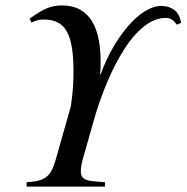

<svg xmlns="http://www.w3.org/2000/svg" viewBox="-20 -688 688 708"><path d="M648 -604C644 -622 639 -639 622 -652C608 -662 593 -666 574 -666C494 -666 399 -546 352 -416V-415H349C351 -431 351 -446 351 -461C351 -578 316 -668 208 -668C162 -668 131 -649 89 -619L96 -605C117 -614 124 -616 142 -616C222 -616 251 -562 251 -423C251 -384 249 -348 241 -295L185 -98C167 -34 144 -20 78 -16V0H367V-16L331 -19C292 -22 278 -31 278 -56C278 -69 280 -84 288 -111L328 -251C360 -364 457 -622 592 -622C611 -622 623 -610 632 -597Z"/></svg>

Font: XITS
Style: Italic
Weight: 400
Italic angle: -16.33°
Designer: MicroPress Inc., with final additions and corrections provided by Coen Hoffman, Elsevier (retired)
Version: Version 1.107